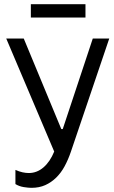

<svg xmlns="http://www.w3.org/2000/svg" viewBox="-20 -705 549 921"><path d="M131 196Q168 196 197 183Q226 170 249.5 147Q273 124 290 92.5Q307 61 320 23L504 -520H425L281 -86H274L94 -520H10L240 22Q220 71 188.5 98Q157 125 118 125Q104 125 88 121.5Q72 118 54 110V178Q72 189 94 192.5Q116 196 131 196ZM128 -621H390V-685H128Z"/></svg>

Font: Fixel Variable
Style: Regular
Weight: 100
Width: 3
Designer: AlfaBravo + MacPaw
Foundry: Kyrylo Tkachov, Marchela Mozhyna, Serhii Makarenko, Maria Weinstein, Zakhar Kryvoshyya
Version: Version 1.211